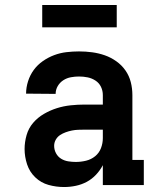

<svg xmlns="http://www.w3.org/2000/svg" viewBox="-20 -745 640 773"><path d="M238 8Q206 8 175.5 -0.5Q145 -9 122 -31Q99 -53 89 -83.5Q79 -114 79 -145Q79 -173 87 -201Q95 -229 113.5 -250.5Q132 -272 157 -286.5Q182 -301 209 -309.5Q236 -318 264.5 -321Q293 -324 321 -324H394V-362Q394 -380 386.5 -395.5Q379 -411 364.5 -420.5Q350 -430 333 -433.5Q316 -437 298 -437Q282 -437 265.5 -434Q249 -431 235 -422Q221 -413 212.5 -398.5Q204 -384 204 -367Q204 -367 204 -367Q204 -367 204 -367L85 -368Q85 -368 85 -368Q85 -368 85 -368Q85 -393 93 -418Q101 -443 116 -463.5Q131 -484 152.5 -499Q174 -514 198 -523Q222 -532 247.5 -535Q273 -538 298 -538Q325 -538 351 -534.5Q377 -531 401.5 -522.5Q426 -514 448 -498.5Q470 -483 485 -461.5Q500 -440 506.5 -414.5Q513 -389 513 -362V-101H559V0H394V-80Q383 -59 366.5 -41.5Q350 -24 329.5 -13Q309 -2 285.5 3Q262 8 238 8ZM285 -93Q306 -93 326.5 -98Q347 -103 363 -116Q379 -129 386.5 -148.5Q394 -168 394 -189V-223H321Q308 -223 295 -222.5Q282 -222 269.5 -219.5Q257 -217 244.5 -212.5Q232 -208 221.5 -201Q211 -194 204.5 -182.5Q198 -171 198 -158Q198 -142 205.5 -128Q213 -114 226 -106Q239 -98 254.5 -95.5Q270 -93 285 -93ZM150 -635V-725H450V-635Z"/></svg>

Font: Iosevka Slab Extended
Style: Bold
Weight: 700
Width: 7
Monospace: yes
Designer: Belleve Invis
Foundry: Belleve Invis
Version: Version 11.1.0; ttfautohint (v1.8.3)